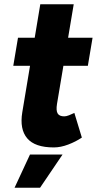

<svg xmlns="http://www.w3.org/2000/svg" viewBox="-20 -676 456 896"><path d="M231 12Q143 12 107 -30.5Q71 -73 84 -152L168 -656H324L246 -191Q241 -160 249 -146.5Q257 -133 280 -133Q289 -133 302 -138Q315 -143 327 -149L362 -34Q334 -15 298.5 -1.5Q263 12 231 12ZM42 -369 64 -500H412L390 -369ZM48 200 120 45H272L167 200Z"/></svg>

Font: Figtree ExtraBold
Style: Italic
Weight: 800
Italic angle: -9.5°
Foundry: Erik Kennedy
Version: Version 2.001;gftools[0.9.30]